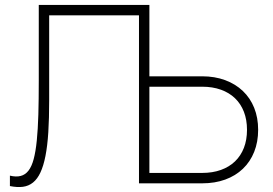

<svg xmlns="http://www.w3.org/2000/svg" viewBox="-20 -740 1102 775"><path d="M583 -720H541V0H796Q847.5 0 889.2 -15.2Q931 -30.5 960.5 -58.8Q990 -87 1006 -127Q1022 -167 1022 -216Q1022 -265 1006 -304.8Q990 -344.5 960.2 -372.8Q930.5 -401 888.8 -416.5Q847 -432 796 -432H583ZM583 -42V-390H796Q838 -390 871.5 -378Q905 -366 928.5 -343.5Q952 -321 964.5 -288.8Q977 -256.5 977 -216Q977 -175.5 964.5 -143.2Q952 -111 928.5 -88.5Q905 -66 871.5 -54Q838 -42 796 -42ZM20 11Q49.5 17 72.5 14Q95.5 11 113.2 -3.2Q131 -17.5 143.2 -43.8Q155.5 -70 163.5 -110.5Q171.5 -151 175 -206.5Q178.5 -262 178.5 -335V-678H541V0H583V-720H136.5V-415Q136.5 -338 134.8 -277.8Q133 -217.5 128.5 -172.8Q124 -128 116 -98Q108 -68 95 -51.2Q82 -34.5 63.5 -29.8Q45 -25 20 -31Z"/></svg>

Font: Vela Sans GX ExtLt
Style: Regular
Weight: 200
Designer: Principal design: Mikhail Sharanda - project Manrope.
Design modification: Ravid Balaliev
Foundry: Mikhail Sharanda
Version: Version 1.001